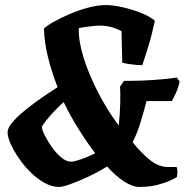

<svg xmlns="http://www.w3.org/2000/svg" viewBox="-20 -740 758 760"><path d="M214 0Q185 0 155.5 -16.5Q126 -33 100 -59Q74 -85 54 -114.5Q34 -144 22 -171Q10 -198 10 -216Q10 -232 26 -252Q42 -272 66.5 -293Q91 -314 118.5 -334Q146 -354 170 -370Q194 -386 208 -395Q184 -456 169.5 -515.5Q155 -575 154 -627Q165 -638 192.5 -653.5Q220 -669 256 -684.5Q292 -700 330 -710Q368 -720 399 -720Q428 -720 467 -711Q506 -702 540.5 -688Q575 -674 593 -658Q582 -605 567.5 -557.5Q553 -510 543 -482Q524 -482 498 -485.5Q472 -489 464 -492L461 -617Q432 -631 409 -635.5Q386 -640 359 -638Q332 -636 292 -629Q290 -579 310.5 -513Q331 -447 367 -376.5Q403 -306 450 -243Q455 -290 456 -333Q457 -376 455 -397L471 -420H491Q540 -420 589.5 -423.5Q639 -427 680 -433L691 -417Q685 -390 674.5 -368Q664 -346 660 -340H560Q550 -301 536.5 -256.5Q523 -212 505 -177Q541 -132 575 -105.5Q609 -79 644 -79H679Q681 -77 682 -65Q683 -53 680 -39Q676 -36 656 -26.5Q636 -17 604.5 -8.5Q573 0 531 0Q505 0 471.5 -21.5Q438 -43 404 -81Q365 -57 326 -39Q287 -21 257 -10.5Q227 0 214 0ZM262 -100Q273 -100 300.5 -109.5Q328 -119 357 -133Q323 -178 291 -229Q259 -280 232 -336Q218 -324 197.5 -302.5Q177 -281 161.5 -261.5Q146 -242 146 -236Q146 -227 156.5 -205.5Q167 -184 184 -159.5Q201 -135 221.5 -117.5Q242 -100 262 -100Z"/></svg>

Font: Texturina 72pt 72pt ExtraBold
Style: Italic
Weight: 800
Italic angle: -11°
Designer: Guillermo Torres Carreño
Foundry: Omnibus-Type
Version: Version 1.002; ttfautohint (v1.8.3)